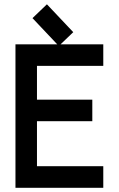

<svg xmlns="http://www.w3.org/2000/svg" viewBox="-20 -895 565 915"><path d="M156.2 -317.4V-103H472.2V0H53.7V-683.6H472.2V-581.1H156.2V-419.9H419.9V-317.4ZM329.1 -741.7 260.3 -675.8 134.8 -808.6 203.6 -874.5Z"/></svg>

Font: Anka/Coder Condensed
Style: Bold
Weight: 700
Width: 4
Monospace: yes
Version: Version 001.100